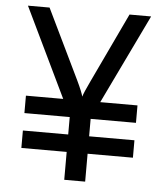

<svg xmlns="http://www.w3.org/2000/svg" viewBox="-52 -776 705 823"><g transform="rotate(5 300.0 -365.0)"><path d="M60 -270V-345H540V-270ZM60 -120V-195H540V-120ZM255 0V-273L35 -730H128L273 -430Q285 -405 292 -387.5Q299 -370 301 -362Q303 -370 310.5 -387.5Q318 -405 330 -430L472 -730H565L345 -273V0Z"/></g></svg>

Font: JetBrains Mono Zero
Style: Regular-Zero
Weight: 400
Designer: Philipp Nurullin, Konstantin Bulenkov
Foundry: JetBrains
Version: Version 2.211